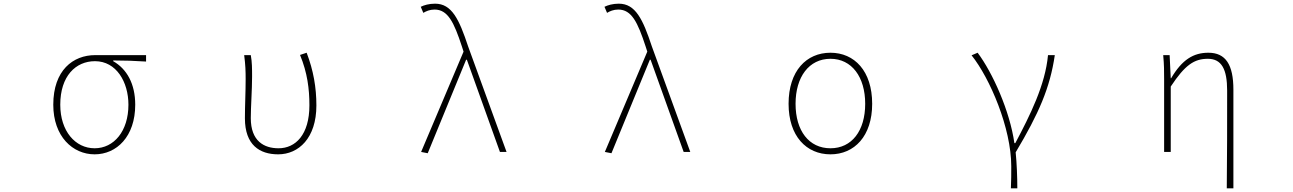

<svg xmlns="http://www.w3.org/2000/svg" viewBox="-20 -827 7040 1045"><path d="M495 13C615 13 716 -84 716 -257C716 -371 670 -452 596 -494V-498C657 -498 714 -496 775 -492V-527H498C378 -527 270 -445 270 -257C270 -84 376 13 495 13ZM495 -20C390 -20 308 -113 308 -257C308 -413 392 -494 497 -494C613 -494 679 -381 679 -257C679 -113 600 -20 495 -20Z M1494 13C1605 13 1702 -75 1702 -253C1702 -351 1686 -443 1649 -540L1613 -528C1653 -431 1664 -343 1664 -254C1664 -93 1588 -20 1496 -20C1417 -20 1345 -59 1345 -184C1345 -245 1352 -338 1352 -409C1352 -453 1352 -489 1345 -527H1309C1316 -474 1317 -438 1317 -396C1317 -325 1313 -254 1313 -183C1313 -38 1393 13 1494 13Z M2308 7 2517 -502H2521L2701 0H2737L2528 -574C2479 -722 2439 -807 2348 -807C2315 -807 2288 -799 2270 -790L2284 -757C2299 -766 2319 -775 2345 -775C2418 -775 2451 -705 2494 -574L2503 -546L2272 0Z M3308 7 3517 -502H3521L3701 0H3737L3528 -574C3479 -722 3439 -807 3348 -807C3315 -807 3288 -799 3270 -790L3284 -757C3299 -766 3319 -775 3345 -775C3418 -775 3451 -705 3494 -574L3503 -546L3272 0Z M4500 13C4630 13 4727 -86 4727 -262C4727 -441 4630 -540 4500 -540C4369 -540 4272 -441 4272 -262C4272 -86 4369 13 4500 13ZM4500 -20C4383 -20 4310 -115 4310 -262C4310 -408 4383 -507 4500 -507C4616 -507 4689 -408 4689 -262C4689 -115 4616 -20 4500 -20Z M5482 198H5517C5517 136 5514 62 5508 2C5634 -209 5695 -349 5721 -527H5684C5669 -364 5586 -199 5506 -48H5501C5476 -224 5382 -432 5301 -540L5268 -526C5368 -401 5484 -129 5484 78C5484 125 5484 147 5482 198Z M6657 198H6693V-339C6693 -475 6651 -540 6557 -540C6476 -540 6414 -503 6354 -401H6352L6346 -527H6311C6316 -474 6316 -438 6316 -396V0H6352V-356C6430 -474 6480 -507 6554 -507C6629 -507 6659 -450 6659 -334C6659 -158 6659 21 6657 198Z"/></svg>

Font: Harano Aji Gothic TW ExtraLight
Style: Regular
Weight: 250
Foundry: Masamichi Hosoda
Version: HaranoAjiGothicTW-ExtraLight version 20230610;ttx 4.39.4